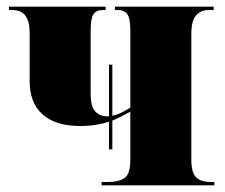

<svg xmlns="http://www.w3.org/2000/svg" viewBox="-20 -556 676 576"><path d="M285 0V-10H304Q335 -10 353 -21.5Q371 -33 371 -77V-221Q360 -215 346.5 -208Q333 -201 317 -194V-108H307V-191Q289 -185 267.5 -181.5Q246 -178 220 -178Q147 -178 108 -212.5Q69 -247 69 -312V-458Q69 -491 56.5 -508.5Q44 -526 15 -526H7V-536H297V-526H290Q269 -526 260.5 -513.5Q252 -501 252 -465V-273Q252 -237 265.5 -222Q279 -207 301 -207Q304 -207 307 -207V-362H317V-209Q330 -211 343 -217.5Q356 -224 371 -233V-463Q371 -501 362 -513.5Q353 -526 332 -526H325V-536H621V-526H606Q582 -526 568 -509.5Q554 -493 554 -455V-77Q554 -39 568 -24.5Q582 -10 614 -10H623V0Z"/></svg>

Font: Noto Serif Display SemiCondensed Black
Style: Regular
Weight: 900
Width: 4
Designer: Monotype Design Team
Foundry: Monotype Imaging Inc.
Version: Version 2.009